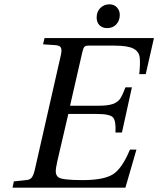

<svg xmlns="http://www.w3.org/2000/svg" viewBox="-20 -868 732 888"><path d="M427 -787Q427 -814 444 -831Q461 -848 486 -848Q508 -848 521 -833.5Q534 -819 534 -799Q534 -773 518 -755.5Q502 -738 476 -738Q453 -738 440 -751.5Q427 -765 427 -787ZM38 0 44 -29 100 -35Q118 -36 126.5 -46.5Q135 -57 141 -83L261 -611Q267 -637 262 -647Q257 -657 239 -659L179 -663L186 -692H692L654 -525H624Q629 -570 626.5 -599.5Q624 -629 597.5 -643Q571 -657 510 -657H389Q376 -657 370.5 -651.5Q365 -646 361 -628L304 -379H435Q479 -379 501.5 -387Q524 -395 535 -410.5Q546 -426 560 -464H590L544 -255H514Q517 -308 503 -324.5Q489 -341 427 -341H296L245 -122Q237 -87 238 -72Q239 -57 250 -48Q267 -35 362 -35Q458 -35 501 -61Q544 -87 581 -176H611L560 0Z"/></svg>

Font: Heuristica
Style: Italic
Weight: 400
Italic angle: -13°
Version: Version 1.0.2